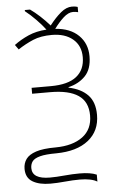

<svg xmlns="http://www.w3.org/2000/svg" viewBox="-66 -893 683 1131"><g transform="rotate(-5 275.5 -327.0)"><path d="M403 -845Q411 -845 419.5 -844Q428 -843 437 -840V-809Q431 -811 422 -812Q413 -813 407 -813Q379 -813 350 -786.5Q321 -760 294 -723Q382 -717 431.5 -668.5Q481 -620 481 -545Q481 -469 442 -428.5Q403 -388 342 -374V-371Q415 -356 455 -314.5Q495 -273 495 -197Q495 -102 426.5 -47.5Q358 7 236 8Q173 8 139.5 17Q106 26 94 42.5Q82 59 82 82Q82 147 187 147Q224 147 272 142.5Q320 138 362 138Q427 138 463 154V195Q447 185 421 179.5Q395 174 361 174Q320 174 272.5 178.5Q225 183 186 183Q121 183 81.5 159.5Q42 136 42 83Q42 50 59.5 25.5Q77 1 119 -13Q161 -27 236 -27Q337 -28 395.5 -71.5Q454 -115 454 -197Q454 -278 398 -316Q342 -354 232 -354H125V-389H238Q341 -389 391 -429Q441 -469 441 -543Q441 -611 394.5 -650Q348 -689 270 -689Q205 -689 159 -669.5Q113 -650 69 -621L49 -649Q88 -678 134.5 -698.5Q181 -719 242 -723Q221 -751 189 -784Q157 -817 125 -842V-849H156Q183 -830 212.5 -803Q242 -776 269 -745Q304 -790 337 -817.5Q370 -845 403 -845Z"/></g></svg>

Font: Noto Sans ExtraLight
Style: Regular
Weight: 200
Designer: Monotype Design Team
Foundry: Monotype Imaging Inc.
Version: Version 2.007